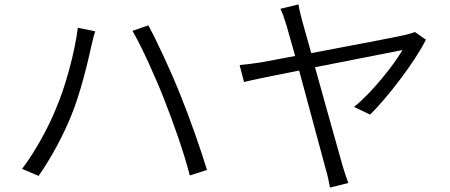

<svg xmlns="http://www.w3.org/2000/svg" viewBox="-20 -810 2040 871"><path d="M233 -315C199 -232 143 -127 80 -44L155 -12C212 -93 266 -194 303 -285C346 -389 381 -539 394 -600C399 -621 405 -647 412 -668L333 -684C319 -571 277 -417 233 -315ZM726 -356C768 -250 816 -113 841 -14L919 -39C892 -128 839 -280 798 -380C755 -488 692 -623 653 -695L581 -670C624 -596 686 -459 726 -356Z M1912 -630 1862 -665C1851 -660 1834 -655 1820 -652C1783 -643 1567 -602 1392 -569L1351 -715C1343 -746 1337 -770 1334 -790L1252 -770C1260 -754 1268 -733 1279 -697L1319 -556L1164 -527C1130 -522 1101 -518 1067 -515L1087 -438C1118 -446 1220 -467 1337 -490L1459 -38C1467 -12 1473 19 1477 41L1560 20C1552 -2 1541 -34 1535 -55C1519 -109 1460 -324 1409 -505L1806 -583C1768 -518 1669 -391 1586 -325L1659 -290C1740 -370 1864 -532 1912 -630Z"/></svg>

Font: Noto Sans CJK HK DemiLight
Style: Regular
Weight: 350
Designer: Ryoko NISHIZUKA 西塚涼子 (kana, bopomofo & ideographs); Paul D. Hunt (Latin, Greek & Cyrillic); Sandoll Communications 산돌커뮤니
Foundry: Adobe
Version: Version 2.004;hotconv 1.0.118;makeotfexe 2.5.65603